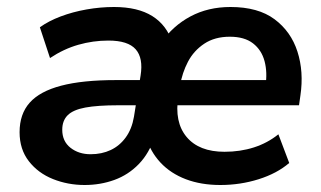

<svg xmlns="http://www.w3.org/2000/svg" viewBox="-20 -519 919 549"><path d="M222 10Q174 10 131.5 -7Q89 -24 62.5 -58Q36 -92 36 -141Q36 -193 65 -225.5Q94 -258 155 -274Q216 -290 311 -290H391L381 -218H318Q259 -218 224 -211.5Q189 -205 173.5 -189.5Q158 -174 158 -148Q158 -115 181.5 -96.5Q205 -78 239 -78Q271 -78 296.5 -90Q322 -102 339.5 -126Q357 -150 363 -185L382 -303Q390 -353 368 -378Q346 -403 290 -403Q246 -403 204 -391Q162 -379 123 -353L94 -441Q119 -459 153.5 -472Q188 -485 227.5 -492Q267 -499 306 -499Q374 -499 415.5 -473Q457 -447 473 -397H441Q474 -445 524.5 -472Q575 -499 639 -499Q718 -499 765 -464Q812 -429 830.5 -371.5Q849 -314 839 -246L835 -218H466L476 -290H757L739 -273Q745 -312 736.5 -344Q728 -376 703.5 -395Q679 -414 637 -414Q594 -414 564 -394Q534 -374 517.5 -342.5Q501 -311 495 -275L490 -244Q478 -170 513.5 -127.5Q549 -85 622 -85Q667 -85 706 -97.5Q745 -110 776 -135L807 -53Q772 -23 719.5 -6.5Q667 10 610 10Q555 10 511.5 -6.5Q468 -23 439 -54Q410 -85 397 -128H422Q407 -81 377 -50Q347 -19 307 -4.5Q267 10 222 10Z"/></svg>

Font: Nunito Sans 12pt
Style: Bold Italic
Weight: 700
Italic angle: -9°
Designer: Vernon Adams
Foundry: Vernon Adams
Version: Version 3.101;gftools[0.9.27]